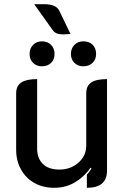

<svg xmlns="http://www.w3.org/2000/svg" viewBox="-20 -886 596 915"><path d="M490 -73Q490 9 394 9V-54Q404 -63 416 -83L412 -87Q381 -43 337 -17Q293 9 238 9Q185 9 144 -14Q103 -37 80 -78.5Q57 -120 57 -172V-441Q57 -477 81.5 -493Q106 -509 157 -509V-177Q157 -132 184 -105Q211 -78 263 -78Q317 -78 354 -111Q391 -144 391 -192V-441Q391 -477 415 -493Q439 -509 490 -509ZM283 -722Q262 -722 250 -727Q238 -732 230 -744L143 -866H191Q248 -866 263 -834L316 -724Q290 -722 283 -722ZM121 -629Q121 -655 137.5 -672Q154 -689 180 -689Q207 -689 223.5 -672Q240 -655 240 -629Q240 -603 223.5 -586.5Q207 -570 180 -570Q154 -570 137.5 -586.5Q121 -603 121 -629ZM318 -629Q318 -655 334.5 -672Q351 -689 377 -689Q405 -689 421.5 -672.5Q438 -656 438 -629Q438 -603 421 -586.5Q404 -570 377 -570Q351 -570 334.5 -586.5Q318 -603 318 -629Z"/></svg>

Font: K2D Medium
Style: Regular
Weight: 500
Designer: Katatrad Aksorn Co.,Ltd.
Foundry: Cadson Demak Co.,Ltd.
Version: Version 1.000; ttfautohint (v1.6)